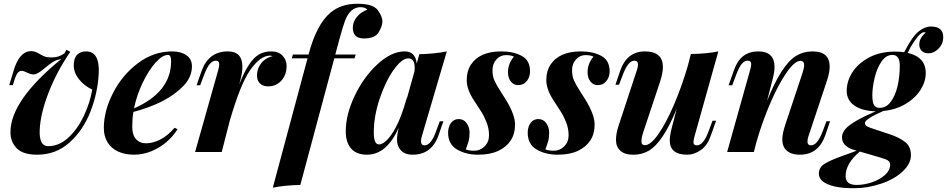

<svg xmlns="http://www.w3.org/2000/svg" viewBox="-20 -802 4997 1013"><path d="M434.1 -530.8Q506.3 -530.8 501 -416Q496.1 -314.5 458 -215.3Q419.9 -116.2 347.9 -51Q275.9 14.2 175.8 14.2Q101.1 14.2 68.1 -19.8Q35.2 -53.7 35.2 -104.5Q35.2 -272 303.2 -490.2Q279.3 -487.3 260.5 -475.8Q241.7 -464.4 208.7 -436.8Q175.8 -409.2 158.7 -409.2Q141.6 -409.2 123.5 -418.7Q105.5 -428.2 93.8 -428.2Q82 -428.2 73.5 -417.5Q64.9 -406.7 56.2 -379.9L47.9 -353H28.8L50.8 -425.8Q81.1 -532.2 145 -532.2Q162.6 -532.2 181.4 -521.5Q200.2 -510.7 212.9 -504.9Q225.6 -499 256.8 -499Q288.1 -499 319.8 -520L330.1 -539.1L351.1 -528.8Q280.3 -426.3 236.6 -314Q192.9 -201.7 189.5 -116.2Q186 -30.8 233.9 -30.8Q292.5 -30.8 341.6 -76.7Q390.6 -122.6 422.9 -191.7Q455.1 -260.7 466.8 -329.1Q423.8 -349.6 396.5 -384.3Q369.1 -418.9 369.1 -457Q369.1 -495.1 386.7 -512.9Q404.3 -530.8 434.1 -530.8Z M687 -230Q882.8 -316.4 882.8 -479Q882.8 -512.2 866.7 -512.2Q836.9 -512.2 800.3 -471.2Q763.7 -430.2 732.4 -364.7Q701.2 -299.3 687 -230ZM688 14.2Q640.1 14.2 604.2 -2Q568.4 -18.1 548.1 -50Q527.8 -82 527.8 -127Q527.8 -215.8 575.9 -310.5Q624 -405.3 707 -468Q790 -530.8 888.7 -530.8Q935.1 -530.8 963.9 -510.5Q992.7 -490.2 992.7 -452.1Q992.7 -395 946.3 -347.2Q859.4 -257.8 683.6 -211.4Q677.7 -175.3 677.7 -132.8Q677.7 -90.3 697.5 -68.1Q717.3 -45.9 751.7 -45.9Q786.1 -45.9 825.4 -65.7Q864.7 -85.4 900.9 -127.9L917 -120.1Q865.7 -41 780.8 -4.9Q735.8 13.7 688 14.2Z M1412.1 -530.8Q1449.2 -530.8 1470.7 -508.3Q1492.2 -485.8 1492.2 -454.1Q1492.2 -422.4 1479.7 -398.4Q1467.3 -374.5 1445.3 -360.4Q1423.3 -346.2 1395.5 -346.2Q1367.7 -346.2 1351.8 -361.6Q1335.9 -377 1335.9 -403.1Q1335.9 -429.2 1346.7 -450.2Q1369.6 -494.6 1418.9 -505.9Q1407.2 -508.8 1406.2 -508.8Q1353.5 -508.8 1300.5 -433.1Q1247.6 -357.4 1191.4 -161.6L1149.9 0H1009.3L1131.3 -432.1Q1136.7 -452.1 1136.7 -462.4Q1136.7 -481.9 1119.1 -481.9Q1101.6 -481.9 1086.4 -464.1Q1071.3 -446.3 1055.2 -402.8L1036.1 -352.1H1017.1L1043.9 -428.2Q1081.1 -530.8 1182.1 -530.8Q1258.8 -530.8 1258.8 -450.2Q1258.8 -422.4 1251 -391.1L1242.2 -356.4Q1291 -482.4 1346.2 -514.6Q1375 -531.2 1412.1 -530.8Z M1841.3 -656.2Q1841.3 -685.5 1862.1 -711.9Q1882.8 -738.3 1918.5 -751Q1906.2 -764.2 1880.9 -764.2Q1855 -763.7 1834.5 -746.1Q1814 -728.5 1801 -694.1Q1788.1 -659.7 1770.5 -594.2L1749 -514.2H1856.4L1850.6 -494.1H1743.7L1564.5 173.8Q1483.4 175.3 1419.4 188L1602.5 -494.1H1519.5L1525.4 -514.2H1607.9Q1649.9 -673.8 1724.1 -735.8Q1780.8 -782.2 1864.7 -782.2Q1948.7 -782.2 1973.1 -748.5Q1997.6 -714.8 1997.6 -689.9Q1997.6 -665 1978.3 -632.1Q1959 -599.1 1899.9 -599.1Q1841.3 -599.1 1841.3 -656.2Z M1952.1 -102.1Q1952.1 -40 1980 -40Q2001.5 -40 2028.3 -70.3Q2086.9 -136.7 2128.4 -294.9L2123.5 -270.5L2167 -426.3Q2168 -432.1 2168 -443.4Q2168 -494.1 2134 -494.1Q2100.1 -494.1 2056.6 -432.9Q2013.2 -371.6 1982.7 -279.8Q1952.1 -188 1952.1 -102.1ZM2115.2 -530.8Q2171.9 -530.8 2178.7 -466.8L2192.4 -516.1Q2272 -517.6 2337.4 -530.8L2206.1 -85Q2201.2 -67.9 2201.2 -57.6Q2201.2 -35.2 2220.2 -35.2Q2255.4 -35.2 2282.2 -113.8L2300.3 -162.1H2319.3L2293.9 -88.9Q2258.3 14.2 2156.7 14.2Q2109.9 14.2 2088.4 -17.1Q2074.7 -37.1 2074.7 -64.2Q2074.7 -91.3 2083.5 -127.4Q2020 14.2 1916 14.2Q1860.8 14.2 1832.5 -18.3Q1804.2 -50.8 1804.2 -108.9Q1804.2 -197.8 1851.8 -297.4Q1899.4 -397 1972.4 -463.9Q2045.4 -530.8 2115.2 -530.8Z M2660.2 -419.9Q2660.2 -467.3 2691.4 -502.9Q2677.2 -511.2 2648.7 -511.2Q2620.1 -511.2 2599.4 -488.8Q2578.6 -466.3 2578.4 -433.1Q2578.1 -399.9 2588.6 -377.2Q2599.1 -354.5 2614.7 -330.1Q2630.9 -305.7 2650.4 -273.4Q2697.3 -196.3 2697.3 -145.8Q2697.3 -95.2 2674.3 -60.5Q2651.4 -25.9 2608.6 -5.9Q2565.9 14.2 2502 14.2Q2438 14.2 2391.1 -13.4Q2344.2 -41 2344.2 -102.1Q2344.2 -131.8 2359.1 -152.8Q2374 -173.8 2400.4 -173.8Q2426.8 -173.8 2442.1 -151.9Q2457.5 -129.9 2457.5 -103Q2457.5 -76.2 2452.6 -58.6Q2447.8 -41 2443.1 -29.1Q2438.5 -17.1 2437.5 -14.2Q2452.1 -6.8 2482.9 -6.8Q2513.7 -6.8 2536.9 -29.8Q2560.1 -52.7 2560.1 -88.6Q2560.1 -124.5 2546.4 -158.4Q2532.7 -192.4 2516.6 -216.8Q2500.5 -241.2 2481 -271.5Q2442.4 -330.6 2442.4 -378.7Q2442.4 -426.8 2463.9 -460Q2510.3 -530.8 2624.5 -530.8Q2689 -530.8 2732.7 -507.1Q2776.4 -483.4 2776.4 -426.8Q2776.4 -386.7 2749 -364.3Q2735.4 -353 2712.9 -353Q2690.4 -353 2675.3 -371.8Q2660.2 -390.6 2660.2 -419.9Z M3080.1 -419.9Q3080.1 -467.3 3111.3 -502.9Q3097.2 -511.2 3068.6 -511.2Q3040 -511.2 3019.3 -488.8Q2998.5 -466.3 2998.3 -433.1Q2998 -399.9 3008.5 -377.2Q3019 -354.5 3034.7 -330.1Q3050.8 -305.7 3070.3 -273.4Q3117.2 -196.3 3117.2 -145.8Q3117.2 -95.2 3094.2 -60.5Q3071.3 -25.9 3028.6 -5.9Q2985.8 14.2 2921.9 14.2Q2857.9 14.2 2811 -13.4Q2764.2 -41 2764.2 -102.1Q2764.2 -131.8 2779.1 -152.8Q2793.9 -173.8 2820.3 -173.8Q2846.7 -173.8 2862.1 -151.9Q2877.4 -129.9 2877.4 -103Q2877.4 -76.2 2872.6 -58.6Q2867.7 -41 2863 -29.1Q2858.4 -17.1 2857.4 -14.2Q2872.1 -6.8 2902.8 -6.8Q2933.6 -6.8 2956.8 -29.8Q2980 -52.7 2980 -88.6Q2980 -124.5 2966.3 -158.4Q2952.6 -192.4 2936.5 -216.8Q2920.4 -241.2 2900.9 -271.5Q2862.3 -330.6 2862.3 -378.7Q2862.3 -426.8 2883.8 -460Q2930.2 -530.8 3044.4 -530.8Q3108.9 -530.8 3152.6 -507.1Q3196.3 -483.4 3196.3 -426.8Q3196.3 -386.7 3168.9 -364.3Q3155.3 -353 3132.8 -353Q3110.4 -353 3095.2 -371.8Q3080.1 -390.6 3080.1 -419.9Z M3606.4 14.2Q3513.7 14.2 3513.7 -61Q3513.7 -85.9 3523.9 -126L3550.3 -228Q3477.5 -49.8 3402.8 -6.8Q3365.7 14.6 3320.6 14.4Q3275.4 14.2 3252.7 -7.1Q3230 -28.3 3230 -63Q3230 -97.7 3243.2 -137.2L3340.3 -432.1Q3346.2 -450.7 3346.2 -460.9Q3346.2 -481.9 3327.1 -481.9Q3293 -481.9 3264.2 -402.8L3246.1 -355H3227.1L3252 -428.2Q3287.6 -530.8 3382.6 -530.8Q3477.5 -530.8 3477.5 -448.2Q3477.5 -417.5 3462.9 -372.1L3373 -102.1Q3364.3 -75.2 3364.3 -55.7Q3364.3 -36.1 3383.3 -36.1Q3412.6 -36.1 3453.4 -94.2Q3494.1 -152.3 3535.6 -248.8Q3577.1 -345.2 3609.4 -456.1L3625 -517.1Q3713.4 -518.6 3770 -530.8L3645 -85Q3638.7 -62 3638.7 -51.8Q3638.7 -35.2 3656.7 -35.2Q3692.4 -35.2 3720.2 -113.8L3739.3 -165H3758.3L3731 -88.9Q3712.4 -33.7 3677 -9.8Q3641.6 14.2 3606.4 14.2Z M4200.2 14.2Q4144 14.2 4120.1 -19Q4107.4 -38.6 4107.4 -67.1Q4107.4 -95.7 4123.5 -145L4213.4 -415Q4222.7 -443.8 4222.7 -458Q4222.7 -481 4203.1 -481Q4173.3 -481 4130.9 -420.4Q4088.4 -359.9 4045.4 -260.7Q4002.4 -161.6 3970.7 -51.8L3957.5 0H3816.4L3937.5 -432.1Q3943.4 -453.1 3943.4 -463.9Q3943.4 -481.9 3925.5 -481.9Q3907.7 -481.9 3893.1 -464.4Q3878.4 -446.8 3862.3 -402.8L3843.3 -352.1H3824.2L3851.1 -428.2Q3870.1 -482.9 3902.3 -506.8Q3934.6 -530.8 3980.5 -530.8Q4066.4 -530.8 4066.4 -448.7Q4066.4 -423.3 4058.1 -391.1L4026.9 -269.5Q4104 -461.9 4181.2 -507.8Q4219.2 -530.8 4267.1 -530.8Q4357.4 -530.8 4357.4 -450.7Q4357.4 -420.4 4344.2 -379.9L4246.1 -85Q4240.2 -68.8 4240.2 -55.7Q4240.2 -35.2 4259.3 -35.2Q4293.5 -35.2 4322.3 -113.8L4340.3 -162.1H4359.4L4334.5 -88.9Q4298.3 14.2 4200.2 14.2Z M4441.4 127Q4441.4 173.8 4499.5 173.8Q4538.6 173.8 4580.1 159.9Q4621.6 146 4648.9 121.3Q4676.3 96.7 4676.3 66.9Q4676.3 46.9 4651.9 38.1Q4642.1 34.2 4617.2 26.9L4516.6 -2.4Q4441.4 60.5 4441.4 127ZM4688.5 -512.2Q4654.3 -512.2 4630.4 -476.8Q4606.4 -441.4 4594.5 -390.6Q4582.5 -339.8 4582.5 -300.3Q4582.5 -260.7 4591.8 -246.8Q4601.1 -232.9 4621.1 -232.9Q4656.2 -232.9 4680.2 -265.6Q4704.1 -298.3 4715.6 -347.9Q4727.1 -397.5 4727.3 -454.8Q4727.5 -512.2 4688.5 -512.2ZM4864.3 -417Q4864.3 -371.1 4836.4 -327.4Q4808.6 -283.7 4757.6 -253.4Q4706.5 -223.1 4640.1 -216.3Q4543.5 -173.8 4543.5 -153.3Q4543.5 -141.6 4554.2 -135.5Q4564.9 -129.4 4588.4 -122.1L4672.4 -94.2Q4725.6 -76.7 4755.9 -52.5Q4786.1 -28.3 4786.1 16.8Q4786.1 62 4742.2 103Q4698.2 144 4627.4 167.5Q4556.6 190.9 4490.2 190.9Q4423.8 191.4 4382.8 181.6Q4300.3 162.1 4300.3 113.8Q4300.3 80.6 4331.8 61.5Q4363.3 42.5 4420.4 22.2Q4477.5 2 4500 -7.3L4482.4 -12.2Q4455.6 -20 4439 -36.6Q4422.4 -53.2 4422.4 -77.1Q4422.4 -101.6 4441.9 -123Q4476.6 -161.6 4600.6 -214.8Q4530.3 -216.3 4488.8 -244.4Q4447.3 -272.5 4447.3 -323Q4447.3 -373.5 4477.1 -420.4Q4506.8 -467.3 4564.9 -498.5Q4623 -529.8 4703.1 -529.8Q4728.5 -529.8 4750.5 -526.4Q4793 -609.4 4826.2 -635.7Q4859.4 -662.1 4891.1 -662.1Q4956.5 -662.1 4956.5 -606.9Q4956.5 -560.5 4917 -533.2Q4898.9 -520.5 4877.4 -520.8Q4856 -521 4843 -533.7Q4830.1 -546.4 4830.1 -566.9Q4830.1 -601.6 4864.3 -629.9Q4860.8 -631.8 4854 -631.8Q4847.2 -631.8 4835 -621.8Q4822.8 -611.8 4803.2 -583.5Q4783.7 -555.2 4769 -522.9Q4864.3 -501 4864.3 -417Z"/></svg>

Font: PlayfairDisplay-BoldItalic
Style: Bold Italic
Weight: 700
Italic angle: -14.9847°
Designer: Claus Eggers Sørensen
Foundry: Claus Eggers Sørensen
Version: Version 1.002;PS 001.002;hotconv 1.0.70;makeotf.lib2.5.58329